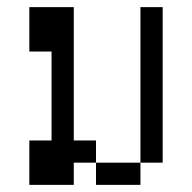

<svg xmlns="http://www.w3.org/2000/svg" viewBox="-20 -520 540 540"><path d="M187.5 -62.5H250V0H375V-62.5H250V-125H187.5Q187.5 -125 187.5 -500H62.5Q62.5 -500 62.5 -375H125Q125 -375 125 -125H62.5Q62.5 -125 62.5 0H187.5ZM375 -62.5H437.5V-500H375Z"/></svg>

Font: UnifontExMono
Style: Regular
Weight: 500
Version: Version 15.0.06